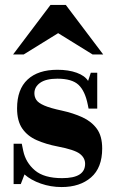

<svg xmlns="http://www.w3.org/2000/svg" viewBox="-20 -744 469 776"><path d="M229 12Q185 12 145 -2Q105 -16 79 -39L64 0H35V-163H68L74 -134Q84 -87 121 -55.5Q158 -24 231 -24Q278 -24 301 -38.5Q324 -53 324 -82Q324 -106 302.5 -122.5Q281 -139 213 -152Q166 -161 128.5 -177.5Q91 -194 70 -224.5Q49 -255 49 -306Q49 -383 91.5 -422.5Q134 -462 212 -462Q257 -462 290 -450Q323 -438 336 -417L347 -450H373V-305H338L335 -320Q324 -376 297.5 -401Q271 -426 212 -426Q166 -426 142.5 -409.5Q119 -393 119 -367Q119 -352 127 -340Q135 -328 159 -317.5Q183 -307 230 -297Q276 -287 313 -270Q350 -253 371.5 -223.5Q393 -194 393 -144Q393 -66 348 -27Q303 12 229 12ZM33 -524 184 -724H246L397 -524H354L215 -610L76 -524Z"/></svg>

Font: Libre Bodoni
Style: Regular
Weight: 400
Designer: Pablo Impallari, Rodrigo Fuenzalida
Foundry: Impallari Type
Version: Version 2.005;gftools[0.9.23]